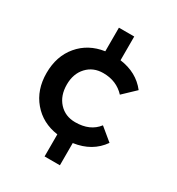

<svg xmlns="http://www.w3.org/2000/svg" viewBox="-196 -810 991 1077"><g transform="rotate(30 300.0 -272.0)"><path d="M534.2 -103Q473.6 -15.6 356 1V145H256.8V2Q155.3 -12.2 93.8 -85Q32.2 -157.7 32.2 -266.1Q32.2 -375.5 93.5 -448.2Q154.8 -521 256.8 -536.1V-689H356V-535.2Q466.3 -520.5 527.8 -440.9L449.2 -366.2Q395 -424.8 309.1 -424.8Q244.6 -424.8 203.9 -381.1Q163.1 -337.4 163.1 -267.1Q163.1 -195.3 203.6 -151.1Q244.1 -106.9 309.1 -106.9Q404.8 -106.9 453.1 -169.9Z"/></g></svg>

Font: Montserrat-Arabic Medium
Style: Regular
Weight: 500
Designer: Mohamed Gaber
Foundry: Kief Type Foundry
Version: Version 5.008;PS 005.008;hotconv 1.0.88;makeotf.lib2.5.64775